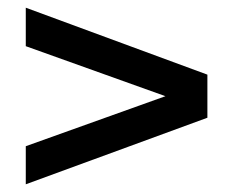

<svg xmlns="http://www.w3.org/2000/svg" viewBox="-20 -593 601 499"><path d="M519 -287 47 -114V-213L410 -343L47 -473V-573L519 -399Z"/></svg>

Font: Open Sauce One Medium
Style: Regular
Weight: 500
Designer: Alfredo Marco Pradil
Foundry: Creative Sauce Fz LLC
Version: Version 1.477